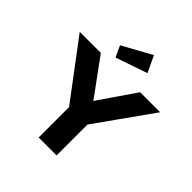

<svg xmlns="http://www.w3.org/2000/svg" viewBox="-243 -1119 1295 1295"><g transform="rotate(45 404.5 -471.5)"><path d="M329 0V-335L341 -274L21 -700H222L461 -373L374 -375L597 -700H788L489 -279L500 -343V0ZM314 -748 277 -828 486 -943 541 -826Z"/></g></svg>

Font: Lexend Exa
Style: Bold
Weight: 700
Designer: Bonnie Shaver-Troup, Thomas Jockin
Foundry: Lexend
Version: Version 1.007